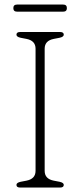

<svg xmlns="http://www.w3.org/2000/svg" viewBox="-20 -844 361 864"><path d="M181 -75Q181 -39 222 -31L248 -26Q267 -22 267 -12Q267 0 250 0H71Q54 0 54 -12Q54 -22 73 -26L99 -31Q140 -39 140 -75V-625Q140 -661 99 -669L73 -674Q54 -678 54 -688Q54 -700 71 -700H250Q267 -700 267 -688Q267 -678 248 -674L222 -669Q181 -661 181 -625ZM40 -807.5Q40 -823.5 57 -823.5H264Q281 -823.5 281 -807.5Q281 -791.5 264 -791.5H57Q40 -791.5 40 -807.5Z"/></svg>

Font: Fraunces 9pt S100 Thin
Style: Regular
Weight: 100
Version: Version 1.000; ttfautohint (v1.8.3)